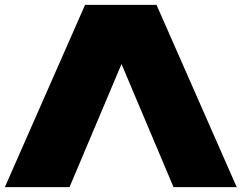

<svg xmlns="http://www.w3.org/2000/svg" viewBox="-23 -770 994 790"><path d="M-3 0 327 -750H621L951 0H691L424 -632H530L263 0Z"/></svg>

Font: Unbounded Black
Style: Regular
Weight: 900
Designer: Luke Prowse, Jean-Baptiste Morizot, Fátima Lázaro, Florian Runge
Foundry: NaN
Version: Version 1.701;gftools[0.9.28.dev5+ged2979d]